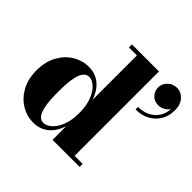

<svg xmlns="http://www.w3.org/2000/svg" viewBox="-182 -957 1165 1165"><g transform="rotate(45 400.5 -374.5)"><path d="M245 9.5Q191 9.5 143 -19Q95 -47.5 65 -101Q35 -154.5 35 -229.5Q35 -304.5 65 -358.2Q95 -412 143 -440.8Q191 -469.5 245 -469.5Q302 -469.5 342.5 -436Q383 -402.5 402 -342V-724H333V-750H565.5V-26H634.5V0H402V-117Q383 -57 342.5 -23.8Q302 9.5 245 9.5ZM289.5 -33Q314.5 -33 340.5 -55.5Q366.5 -78 384.2 -122Q402 -166 402 -229.5Q402 -294 384.2 -338.2Q366.5 -382.5 340.5 -405.2Q314.5 -428 289.5 -428Q267 -428 251.5 -408.5Q236 -389 228 -345.5Q220 -302 220 -229.5Q220 -157.5 228 -114.2Q236 -71 251.5 -52Q267 -33 289.5 -33ZM628 -486.5V-508Q660 -508 688.2 -518Q716.5 -528 737.5 -547.8Q758.5 -567.5 769.5 -596Q780.5 -624.5 778 -662H784Q784.5 -648.5 774 -634.5Q763.5 -620.5 746 -611Q728.5 -601.5 708 -601.5Q671 -601.5 650.5 -624.8Q630 -648 630 -679Q630 -710.5 654.8 -734Q679.5 -757.5 714 -757.5Q749 -757.5 775 -729Q801 -700.5 801 -651Q801 -604.5 779.5 -567.2Q758 -530 719.5 -508.2Q681 -486.5 628 -486.5Z"/></g></svg>

Font: Bodoni Moda 9pt ExtraBold
Style: Regular
Weight: 800
Designer: Owen Earl
Foundry: indestructible type
Version: Version 2.005